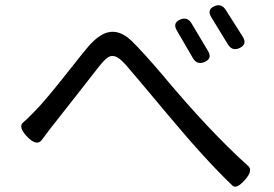

<svg xmlns="http://www.w3.org/2000/svg" viewBox="-20 -737 1040 729"><path d="M83 -218Q47 -256 69 -273Q74 -276 112 -314.5Q150 -353 225.5 -448.5Q301 -544 315 -560Q360 -612 400.5 -616Q441 -620 482.5 -579Q524 -538 594 -456Q776 -238 922 -107Q942 -90 910 -54Q878 -18 863 -32Q764 -126 621 -297Q478 -468 456.5 -492Q435 -516 419.5 -522Q404 -528 391 -520Q378 -512 357.5 -486.5Q337 -461 271 -376Q205 -291 189 -271.5Q173 -252 151 -222L139 -206Q120 -180 83 -218ZM651 -622Q635 -650 663.5 -662.5Q692 -675 708 -647L770 -543Q787 -515 757.5 -502Q728 -489 712 -517ZM838 -698 902 -597Q919 -569 890.5 -555Q862 -541 845 -569L782 -672Q765 -700 793 -713Q821 -726 838 -698Z"/></svg>

Font: Raw Maruko Gothic CJK TC
Style: Regular
Weight: 400
Version: Version 1.001